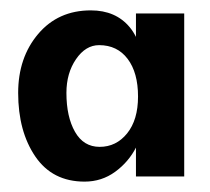

<svg xmlns="http://www.w3.org/2000/svg" viewBox="-20 -741 405 370"><path d="M15 -562Q15 -630 53.5 -675.5Q92 -721 155 -721Q203 -721 230 -688.5Q257 -656 257 -592L242 -648V-715H335V-401H242V-474L257 -512Q257 -486 242.5 -457.5Q228 -429 202 -410Q176 -391 143 -391Q81 -391 48 -439.5Q15 -488 15 -562ZM246 -555Q246 -601 226 -627.5Q206 -654 171 -654Q145 -654 126.5 -627Q108 -600 108 -562Q108 -516 124.5 -487Q141 -458 172 -458Q204 -458 225 -484Q246 -510 246 -555Z"/></svg>

Font: Lexend
Style: Regular
Weight: 400
Designer: Thomas Jockin
Foundry: Lexend
Version: Version 1.000